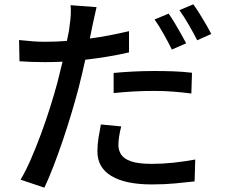

<svg xmlns="http://www.w3.org/2000/svg" viewBox="-20 -812 1040 887"><path d="M505 -475Q546 -479 595 -481.5Q644 -484 692 -484Q736 -484 780 -482.5Q824 -481 867 -476L864 -380Q826 -385 782.5 -388.5Q739 -392 694 -392Q645 -392 598.5 -389.5Q552 -387 505 -382ZM540 -228Q534 -205 530.5 -182.5Q527 -160 527 -141Q527 -119 539 -99Q551 -79 584.5 -67Q618 -55 682 -55Q731 -55 782 -60.5Q833 -66 882 -75L879 26Q837 31 787.5 35.5Q738 40 681 40Q559 40 494.5 1Q430 -38 430 -112Q430 -144 435 -175Q440 -206 446 -237ZM759 -749Q772 -731 787 -706Q802 -681 816 -656Q830 -631 840 -612L774 -583Q759 -614 736.5 -654Q714 -694 694 -722ZM873 -792Q887 -773 902.5 -748Q918 -723 932.5 -698Q947 -673 956 -655L891 -626Q875 -658 852 -697.5Q829 -737 809 -765ZM190 -619Q213 -619 238.5 -620Q264 -621 289 -623Q294 -646 297.5 -664.5Q301 -683 302 -697Q306 -721 307 -746.5Q308 -772 306 -788L426 -779Q422 -760 416 -734Q410 -708 407 -693L395 -634Q441 -640 487 -649Q533 -658 576 -668V-570Q529 -559 477.5 -550.5Q426 -542 374 -536Q367 -504 359 -470.5Q351 -437 343 -405Q329 -352 310.5 -290Q292 -228 270.5 -164.5Q249 -101 227 -44Q205 13 185 55L75 18Q98 -20 122 -75Q146 -130 169 -192Q192 -254 211.5 -316Q231 -378 245 -430L269 -527Q248 -526 228 -525.5Q208 -525 189 -525Q154 -525 125.5 -526Q97 -527 70 -529L68 -627Q105 -623 133 -621Q161 -619 190 -619Z"/></svg>

Font: Source Han Sans Medium
Style: Regular
Weight: 500
Designer: Ryoko NISHIZUKA Ë•øÂ°öÊ∂ºÂ≠ê (kana, bopomofo & ideographs); Paul D. Hunt (Latin, Greek & Cyrillic); Sandoll Communicatio
Foundry: Adobe
Version: Version 2.004;hotconv 1.0.118;makeotfexe 2.5.65603